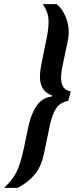

<svg xmlns="http://www.w3.org/2000/svg" viewBox="-87 -763 372 933"><path d="M29 -43 51 -148Q64 -210 91.5 -249.5Q119 -289 165 -294L166 -299Q135 -310 121 -333Q107 -356 107 -391Q107 -415 113 -445L134 -550Q149 -614 149 -656Q149 -682 142 -702Q135 -722 121 -743H188Q213 -724 230 -686Q247 -648 247 -606Q247 -583 242 -563L216 -439Q210 -411 210 -384Q210 -326 257 -319L245 -273Q207 -266 187 -238Q167 -210 155 -153L127 -18Q114 46 82 84.5Q50 123 -1 150H-67Q-26 111 -7 73.5Q12 36 29 -43Z"/></svg>

Font: Saira Ultra Condensed
Style: Bold Italic
Weight: 700
Width: 1
Italic angle: -12°
Designer: Hector Gatti with collaboration of the Omnibus-Type team
Foundry: Omnibus-Type
Version: Version 1.001; ttfautohint (v1.8)